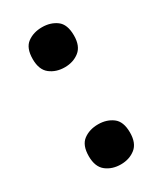

<svg xmlns="http://www.w3.org/2000/svg" viewBox="-150 -616 586 690"><g transform="rotate(-30 142.5 -271.5)"><path d="M57 -70Q57 -115.8 82 -134.4Q107 -153 143 -153Q178.1 -153 203 -134.5Q228 -116 228 -70.4Q228 -26 203 -6.5Q178.1 13 143 13Q107 13 82 -6.5Q57 -26.1 57 -70ZM57 -472.8Q57 -519 82 -537.5Q107 -556 143 -556Q178.1 -556 203 -537.7Q228 -519.4 228 -473Q228 -429 203 -409.5Q178.1 -390 143 -390Q107 -390 82 -409.5Q57 -428.9 57 -472.8Z"/></g></svg>

Font: Noto Sans Bassa Vah
Style: Regular
Weight: 400
Designer: Monotype Design Team
Foundry: Monotype Imaging Inc.
Version: Version 2.002